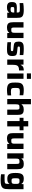

<svg xmlns="http://www.w3.org/2000/svg" viewBox="2494 -3277 990 6018"><g transform="rotate(90 2989.0 -268.0)"><path d="M201 8Q151 8 115.5 -6.5Q80 -21 62 -54.5Q44 -88 44 -144Q44 -202 58 -236.5Q72 -271 109 -286Q146 -301 214 -301Q223 -301 241.5 -300.5Q260 -300 283 -299.5Q306 -299 329.5 -298.5Q353 -298 373 -297V-316Q373 -345 368 -361Q363 -377 349.5 -384.5Q336 -392 308.5 -393.5Q281 -395 236 -395Q212 -395 182 -393.5Q152 -392 123.5 -390.5Q95 -389 76 -387V-501Q120 -509 174.5 -513.5Q229 -518 291 -518Q360 -518 405.5 -509.5Q451 -501 478 -484.5Q505 -468 518 -443Q531 -418 535 -384Q539 -350 539 -308V0H380L376 -61H368Q347 -29 319.5 -14Q292 1 261.5 4.5Q231 8 201 8ZM281 -105Q301 -105 317 -108Q333 -111 344 -118Q355 -125 361 -136Q368 -148 370.5 -164Q373 -180 373 -201V-220H267Q238 -220 223.5 -216Q209 -212 204.5 -199.5Q200 -187 200 -160Q200 -137 205 -125Q210 -113 227.5 -109Q245 -105 281 -105Z M844 8Q789 8 755.5 -5.5Q722 -19 705 -45Q688 -71 682 -108.5Q676 -146 676 -195V-510H842V-241Q842 -200 844.5 -177Q847 -154 855 -143Q863 -132 879 -129Q895 -126 922 -126Q951 -126 968.5 -132Q986 -138 994.5 -151.5Q1003 -165 1005.5 -187.5Q1008 -210 1008 -243V-510H1174V0H1017L1013 -63H1003Q988 -38 964.5 -22Q941 -6 911 1Q881 8 844 8Z M1523 8Q1488 8 1448 6Q1408 4 1370 1Q1332 -2 1302 -6V-119Q1320 -118 1342 -116Q1364 -114 1387.5 -113Q1411 -112 1433.5 -111.5Q1456 -111 1474 -111Q1526 -111 1548.5 -114.5Q1571 -118 1577 -127Q1583 -136 1583 -152Q1583 -168 1579 -175Q1575 -182 1563 -185Q1551 -188 1525 -191L1395 -206Q1346 -212 1322.5 -232Q1299 -252 1291.5 -285.5Q1284 -319 1284 -363Q1284 -418 1301.5 -449Q1319 -480 1349.5 -495Q1380 -510 1421 -514Q1462 -518 1510 -518Q1545 -518 1581.5 -516Q1618 -514 1651 -511Q1684 -508 1706 -503V-390Q1678 -393 1648.5 -395Q1619 -397 1592.5 -398Q1566 -399 1547 -399Q1502 -399 1478.5 -397Q1455 -395 1446.5 -387Q1438 -379 1438 -360Q1438 -346 1440.5 -339Q1443 -332 1454 -328.5Q1465 -325 1489 -322L1622 -308Q1659 -303 1684.5 -291.5Q1710 -280 1723 -248.5Q1736 -217 1736 -155Q1736 -98 1720.5 -65Q1705 -32 1676 -16.5Q1647 -1 1608.5 3.5Q1570 8 1523 8Z M1846 0V-510H2004L2008 -421H2017Q2032 -459 2055.5 -480Q2079 -501 2112 -509.5Q2145 -518 2189 -518V-370Q2120 -370 2081.5 -353.5Q2043 -337 2027.5 -296.5Q2012 -256 2012 -185V0Z M2281 -615V-743H2452V-615ZM2282 0V-510H2450V0Z M2804 8Q2736 8 2691.5 -3.5Q2647 -15 2622 -37Q2597 -59 2585 -91Q2573 -123 2570 -164Q2567 -205 2567 -255Q2567 -303 2570.5 -344Q2574 -385 2586 -417Q2598 -449 2623 -471.5Q2648 -494 2691.5 -506Q2735 -518 2802 -518Q2845 -518 2888.5 -513.5Q2932 -509 2967 -502V-387Q2945 -390 2911 -392.5Q2877 -395 2847 -395Q2809 -395 2786.5 -389Q2764 -383 2753 -368.5Q2742 -354 2738.5 -326.5Q2735 -299 2735 -255Q2735 -211 2738.5 -183Q2742 -155 2753 -140.5Q2764 -126 2787 -120.5Q2810 -115 2848 -115Q2874 -115 2907.5 -117Q2941 -119 2971 -123V-9Q2936 -1 2891 3.5Q2846 8 2804 8Z M3083 0V-743H3249V-450H3258Q3274 -475 3297 -489.5Q3320 -504 3349.5 -510.5Q3379 -517 3413 -517Q3469 -517 3502 -504Q3535 -491 3552.5 -465Q3570 -439 3575.5 -401Q3581 -363 3581 -315V0H3416V-269Q3416 -310 3413.5 -333Q3411 -356 3403 -367Q3395 -378 3379 -381Q3363 -384 3336 -384Q3306 -384 3288.5 -378Q3271 -372 3263 -358.5Q3255 -345 3252 -322.5Q3249 -300 3249 -267V0Z M3774 0V-387H3672V-510H3774V-658H3942V-510H4062V-387H3942V0Z M4320 8Q4265 8 4231.5 -5.5Q4198 -19 4181 -45Q4164 -71 4158 -108.5Q4152 -146 4152 -195V-510H4318V-241Q4318 -200 4320.5 -177Q4323 -154 4331 -143Q4339 -132 4355 -129Q4371 -126 4398 -126Q4427 -126 4444.5 -132Q4462 -138 4470.5 -151.5Q4479 -165 4481.5 -187.5Q4484 -210 4484 -243V-510H4650V0H4493L4489 -63H4479Q4464 -38 4440.5 -22Q4417 -6 4387 1Q4357 8 4320 8Z M4785 0V-510H4943L4947 -447H4956Q4973 -473 4996 -488.5Q5019 -504 5049 -511Q5079 -518 5115 -518Q5171 -518 5204 -504.5Q5237 -491 5254.5 -465Q5272 -439 5277.5 -401.5Q5283 -364 5283 -315V0H5118V-269Q5118 -310 5115.5 -333Q5113 -356 5105 -367Q5097 -378 5080.5 -381Q5064 -384 5038 -384Q5008 -384 4990.5 -378Q4973 -372 4965 -358.5Q4957 -345 4954 -322.5Q4951 -300 4951 -267V0Z M5637 207Q5602 207 5565.5 205.5Q5529 204 5497 201Q5465 198 5443 194V82Q5464 83 5490 83.5Q5516 84 5542.5 84Q5569 84 5593 84Q5647 84 5677.5 80Q5708 76 5722.5 64.5Q5737 53 5740.5 30Q5744 7 5744 -30V-66H5737Q5720 -39 5696 -25Q5672 -11 5643.5 -6.5Q5615 -2 5583 -2Q5534 -2 5499.5 -14Q5465 -26 5443 -55Q5421 -84 5411 -134Q5401 -184 5401 -259Q5401 -335 5411 -385Q5421 -435 5443 -464.5Q5465 -494 5499 -506Q5533 -518 5582 -518Q5612 -518 5642.5 -512.5Q5673 -507 5698 -492Q5723 -477 5740 -447H5749L5753 -510H5910V-58Q5910 10 5903 60Q5896 110 5869.5 142.5Q5843 175 5788 191Q5733 207 5637 207ZM5656 -134Q5688 -134 5705.5 -141Q5723 -148 5732 -164Q5740 -180 5742 -203.5Q5744 -227 5744 -259Q5744 -291 5742.5 -315Q5741 -339 5732 -354Q5724 -372 5706 -378.5Q5688 -385 5656 -385Q5626 -385 5607.5 -381Q5589 -377 5580.5 -364.5Q5572 -352 5569.5 -327Q5567 -302 5567 -259Q5567 -216 5569.5 -191Q5572 -166 5580.5 -154Q5589 -142 5607.5 -138Q5626 -134 5656 -134Z"/></g></svg>

Font: Saira SemiExpanded
Style: Bold
Weight: 700
Width: 6
Designer: Hector Gatti with collaboration of the Omnibus-Type team
Foundry: Omnibus-Type
Version: Version 1.101